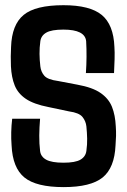

<svg xmlns="http://www.w3.org/2000/svg" viewBox="-20 -726 497 753"><path d="M229.5 7.8Q122.1 7.8 75.7 -30Q29.3 -67.9 25.4 -156.2Q21.5 -207 27.8 -260.3H137.2Q134.3 -226.6 134 -194.3Q133.8 -162.1 137.2 -134.3Q139.6 -111.8 160.9 -99.9Q182.1 -87.9 229 -87.9Q275.4 -87.9 295.7 -99.9Q315.9 -111.8 318.8 -134.3Q322.3 -159.7 321.8 -182.4Q321.3 -205.1 318.8 -230.5Q316.4 -251.5 303.2 -267.6Q290 -283.7 251 -289.1L169.9 -306.2Q112.3 -317.4 81.3 -338.4Q50.3 -359.4 37.6 -391.1Q24.9 -422.9 22.9 -465.8Q22 -486.3 22.2 -504.9Q22.5 -523.4 23.4 -542Q26.4 -629.4 72.8 -667.5Q119.1 -705.6 229 -705.6Q332.5 -705.6 378.9 -667.5Q425.3 -629.4 428.7 -542Q430.2 -522.5 429.4 -493.9Q428.7 -465.3 427.2 -439.5H316.9Q321.3 -503.4 317.9 -564Q314 -609.9 228.5 -609.9Q182.1 -609.9 161.6 -598.1Q141.1 -586.4 138.2 -564Q134.8 -539.6 135 -514.9Q135.3 -490.2 138.2 -465.8Q140.6 -444.3 153.8 -429Q167 -413.6 208.5 -408.2L283.2 -394Q342.8 -383.3 374.5 -361.3Q406.2 -339.4 419.2 -306.9Q432.1 -274.4 434.1 -230.5Q435.5 -210.9 435.1 -192.9Q434.6 -174.8 433.1 -156.2Q429.2 -67.9 382.6 -30Q335.9 7.8 229.5 7.8Z"/></svg>

Font: Agdasima
Style: Bold
Weight: 700
Width: 3
Designer: The DocRepair Project, Patric King
Foundry: Google
Version: Version 2.002